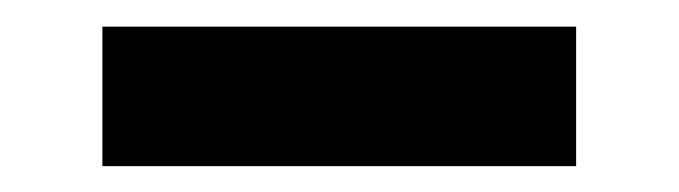

<svg xmlns="http://www.w3.org/2000/svg" viewBox="-20 -327 520 147"><path d="M421.1 -199.8V-306.6H58.4V-199.8Z"/></svg>

Font: Vazirmatn NL
Style: Regular
Weight: 400
Designer: Saber Rastikerdar
Foundry: Saber Rastikerdar
Version: Version 33.003